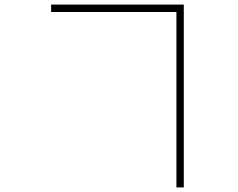

<svg xmlns="http://www.w3.org/2000/svg" viewBox="-20 -772 1040 838"><path d="M750 -719.7H203.1V-752H782.2V45.9H750Z"/></svg>

Font: Gen Shin Gothic ExtraLight
Style: Regular
Weight: 100
Designer: [Source Han Sans]
Ryoko NISHIZUKA  (kana & ideographs); Paul D. Hunt (Latin, Greek & Cyrillic); Wenlong ZHANG  (bopomofo
Version: Version 1.002.20150607